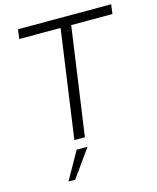

<svg xmlns="http://www.w3.org/2000/svg" viewBox="-132 -788 899 1100"><g transform="rotate(-15 317.0 -238.0)"><path d="M319.5 -641H74.5L82 -697H634.5L627 -641H382.5L292 0H229.5ZM228 56.5H292.5L175.5 220.5H135.5Z"/></g></svg>

Font: HK Grotesk Light
Style: Italic
Weight: 300
Italic angle: -16°
Designer: Alfredo Marco Pradil
Foundry: Hanken Design Co.
Version: Version 3.001